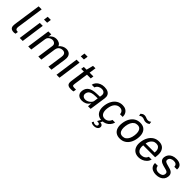

<svg xmlns="http://www.w3.org/2000/svg" viewBox="312 -2265 3993 3993"><g transform="rotate(45 2309.0 -268.5)"><path d="M163.8 6.4Q124 6.4 100.9 -5.1Q77.7 -16.5 67.4 -36.1Q57.1 -55.7 55.9 -80.8Q54.8 -105.8 58.5 -133L146.8 -743H236.1L148.8 -142Q143.5 -102.8 155.1 -83.3Q166.7 -63.9 192.7 -62L218.6 -61.3L210.1 -1.7Q197.7 1.8 185.3 4.1Q173 6.4 163.8 6.4Z M333.9 0 406.9 -517H494.4L421.8 0ZM420.1 -627.2 433.2 -723H525.7L512.6 -627.2Z M583.6 0 658.1 -517H745L734.6 -445.2Q759.4 -478.5 798.3 -502.7Q837.2 -527 894.2 -527Q934.4 -527 972.4 -507.1Q1010.4 -487.3 1023 -445.8Q1052.5 -483.7 1095.6 -505.4Q1138.8 -527 1184.4 -527Q1210.4 -527 1237 -518.6Q1263.5 -510.2 1284.7 -490.1Q1305.8 -469.9 1315.3 -434.6Q1324.8 -399.2 1316.9 -345L1267.1 0H1177.5L1226 -337.1Q1232.8 -383.2 1222.3 -408.8Q1211.9 -434.3 1190.9 -444.4Q1170 -454.6 1144.7 -454.6Q1117 -454.6 1090.4 -444.1Q1063.9 -433.5 1044.5 -409Q1025.1 -384.5 1018.8 -342.8L969.5 0H880.2L932.2 -364Q936.8 -394.1 924.6 -414.2Q912.3 -434.3 891.2 -444.4Q870.1 -454.6 847.7 -454.6Q823.2 -454.6 796.6 -444.3Q770.1 -433.9 750 -411.5Q729.9 -389.1 724.7 -353.5L673.2 0Z M1415.4 0 1488.4 -517H1575.9L1503.2 0ZM1501.6 -627.2 1514.8 -723H1607.2L1594.1 -627.2Z M1837.6 2.8Q1786.2 2.8 1759.8 -11.9Q1733.4 -26.6 1726.2 -55Q1719.1 -83.4 1724.7 -124.9L1771.2 -449.3H1691.5L1702 -517H1783.2L1821.6 -667.5H1893.4L1872 -517.3H1982.9L1972.7 -449.3H1861.9L1816.5 -131.3Q1810.8 -90 1823.1 -79Q1835.5 -67.9 1867.2 -67.9H1920.9L1911.8 -6Q1902.3 -2.3 1883.7 0.2Q1865.1 2.8 1837.6 2.8Z M2167.1 10Q2119.4 10 2085.5 -7.9Q2051.7 -25.7 2036.1 -59.2Q2020.6 -92.6 2026.8 -139.9Q2039.1 -225.9 2102.2 -267.9Q2165.3 -310 2291.5 -313L2377.4 -315.6L2383.4 -356Q2390.3 -405.6 2364 -432.3Q2337.8 -459.1 2288.1 -458.8Q2247.3 -458.6 2210.9 -436.9Q2174.6 -415.3 2159.3 -371.1H2079.9Q2089.1 -416 2119.2 -451.3Q2149.2 -486.6 2196.1 -506.8Q2243 -527 2302.3 -527Q2366.1 -527 2406 -506.5Q2446 -486 2462.1 -448.8Q2478.3 -411.5 2471 -360.8L2418.9 0H2342.2L2348.6 -93.8Q2311.2 -33.4 2265.1 -11.7Q2219.1 10 2167.1 10ZM2203.6 -56.6Q2227.9 -56.6 2253.3 -66Q2278.7 -75.4 2300.8 -91.7Q2322.8 -108 2337.9 -128.2Q2352.9 -148.4 2356 -169.8L2368.7 -258.4L2298 -257.1Q2242.8 -256.1 2204.1 -244.9Q2165.4 -233.8 2143.3 -210.4Q2121.2 -187 2115.3 -148.8Q2109.6 -105.3 2134.4 -80.9Q2159.2 -56.6 2203.6 -56.6Z M2719.4 205.9Q2693.6 205.9 2671.7 199.9Q2649.7 193.9 2632.1 180.8L2652.6 142.2Q2663.7 151.7 2678.4 158.6Q2693.1 165.5 2714.2 165.5Q2740 165.5 2753.8 155.9Q2767.5 146.3 2770.2 129Q2773.6 107.4 2757.3 96.8Q2740.9 86.1 2700.9 85.1Q2696.1 85.1 2694.8 83.6Q2693.5 82.1 2696.2 78.4L2742.3 -5H2789.4L2758.5 55.3Q2790.4 56.9 2807.4 68.2Q2824.3 79.5 2829.8 95.8Q2835.4 112.2 2833.2 128.8Q2829.5 153.8 2812.8 171Q2796 188.2 2771.4 197Q2746.8 205.9 2719.4 205.9ZM2758.9 10Q2692.6 10 2646 -20.4Q2599.4 -50.8 2579.1 -110.3Q2558.9 -169.8 2571.2 -256.7Q2582.9 -337.3 2618 -398.1Q2653.2 -459 2708.7 -493Q2764.2 -527 2836.3 -527Q2889.9 -527 2928.9 -505.7Q2968 -484.4 2989 -445.3Q3010 -406.3 3009.1 -353.2H2929.2Q2929 -380.5 2917.2 -403.1Q2905.3 -425.7 2882.5 -439.1Q2859.7 -452.6 2826.1 -452.6Q2763.9 -452.6 2717.8 -404.6Q2671.8 -356.6 2657.5 -257.3Q2644.7 -167.9 2673.3 -114.1Q2702 -60.3 2771.3 -60.3Q2804.6 -60.3 2831.5 -74.3Q2858.3 -88.2 2876.5 -110.8Q2894.8 -133.4 2902.2 -159.3H2980.6Q2967 -107.6 2934.6 -69.4Q2902.1 -31.3 2856.9 -10.6Q2811.7 10 2758.9 10Z M3281.9 10Q3214 10 3167.5 -20.7Q3121 -51.4 3101.2 -110.9Q3081.4 -170.3 3093.2 -256.3Q3104.4 -337.5 3139 -398.4Q3173.5 -459.3 3228.7 -493.2Q3284 -527 3356.4 -527Q3424.6 -527 3470.3 -495.7Q3516.1 -464.4 3535.6 -404Q3555 -343.7 3543 -256.3Q3532 -177.3 3498.2 -117.4Q3464.3 -57.5 3409.9 -23.8Q3355.5 10 3281.9 10ZM3293.2 -62.8Q3336.5 -62.8 3369.7 -86.5Q3402.9 -110.2 3424.6 -154.1Q3446.2 -198.1 3454.2 -258.7Q3461.6 -314 3453.8 -358.3Q3446 -402.6 3419.9 -428.5Q3393.8 -454.3 3345.9 -454.3Q3301.6 -454.3 3268 -431.1Q3234.4 -407.9 3212.9 -364Q3191.4 -320.2 3183.1 -258.7Q3175.9 -204 3183.7 -159.5Q3191.5 -115.1 3218.1 -88.9Q3244.7 -62.8 3293.2 -62.8ZM3232.7 -611.3 3223.3 -661.5Q3241.9 -678 3261.4 -689Q3281 -700.1 3308.5 -700.1Q3331.8 -700.1 3351.4 -693.2Q3371 -686.2 3389.8 -679.3Q3408.7 -672.4 3429.7 -672.4Q3451 -672.4 3467.9 -680.9Q3484.8 -689.4 3500.2 -700.2L3507.8 -642.5Q3494 -632.9 3472.3 -623.1Q3450.5 -613.3 3420.6 -613.3Q3395.5 -613.3 3377.6 -619.8Q3359.7 -626.4 3342.7 -632.9Q3325.6 -639.4 3304 -639.4Q3280.5 -639.4 3265 -631.1Q3249.4 -622.9 3232.7 -611.3Z M3833.8 10Q3764.9 10 3717.2 -21.4Q3669.5 -52.9 3648.7 -111.9Q3627.9 -170.9 3639.9 -253.3Q3651.5 -334.9 3687.1 -396.5Q3722.7 -458.2 3778.1 -492.6Q3833.5 -527 3905 -527Q3974.7 -527 4018.2 -495.6Q4061.8 -464.2 4078.5 -406.8Q4095.2 -349.3 4083.7 -270.8L4078.8 -237H3728.4Q3721.2 -187.9 3730.8 -148.2Q3740.3 -108.6 3768.1 -85.1Q3796 -61.7 3842.9 -61.7Q3889.4 -61.7 3926.3 -84.5Q3963.3 -107.3 3979.1 -151.1H4063.5Q4047 -98.5 4010.9 -62.5Q3974.8 -26.5 3928.2 -8.2Q3881.8 10 3833.8 10ZM3737.3 -299.4H4001.3Q4007.9 -343.8 3998.9 -379.6Q3989.8 -415.4 3964 -436.2Q3938.2 -457 3894.2 -457Q3848.7 -457 3815.6 -433.7Q3782.4 -410.5 3762.6 -374.2Q3742.8 -337.9 3737.3 -299.4Z M4345.2 10Q4293.9 10 4252.1 -6.9Q4210.2 -23.7 4186 -59.3Q4161.8 -94.9 4162.1 -150.4H4244.1Q4246.1 -120.1 4260.7 -99.8Q4275.3 -79.4 4299.6 -69.2Q4323.9 -58.9 4354.7 -58.9Q4403.9 -58.9 4436.7 -78.5Q4469.5 -98.1 4475.2 -138.5Q4479.3 -167.1 4465.7 -184.2Q4452.2 -201.3 4419.8 -209.6L4322.3 -236Q4264.6 -251.2 4233.5 -283.1Q4202.5 -315 4210.2 -372.7Q4216.3 -417.8 4242.2 -452.5Q4268 -487.2 4312.8 -507.1Q4357.6 -527 4419.9 -527Q4500.7 -527 4544.9 -489.2Q4589.2 -451.4 4581 -378.3H4501.2Q4501.5 -415.6 4478.1 -437.3Q4454.7 -459.1 4409.8 -459.1Q4363.4 -459.1 4331.4 -439.3Q4299.3 -419.5 4293.7 -378.2Q4289.7 -350.6 4308.5 -334.8Q4327.2 -319 4366.4 -308.7L4460.2 -282.3Q4493.1 -272.9 4513.6 -257.3Q4534 -241.8 4544.4 -222.8Q4554.8 -203.8 4557.2 -183.2Q4559.6 -162.5 4556.8 -143.6Q4550.3 -96 4523 -61.7Q4495.7 -27.4 4450.5 -8.7Q4405.3 10 4345.2 10Z"/></g></svg>

Font: Public Sans Thin
Style: Italic
Weight: 100
Italic angle: -8°
Designer: The Public Sans project authors (U.S. Web Design System). Libre Franklin designed by Pablo Impallari and Rodrigo Fuenzal
Version: Version 2.000